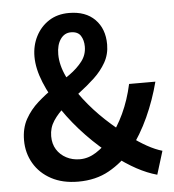

<svg xmlns="http://www.w3.org/2000/svg" viewBox="-50 -713 700 771"><g transform="rotate(-5 300.0 -327.0)"><path d="M235 12Q172 12 126.5 -12.5Q81 -37 56.5 -79Q32 -121 32 -172Q32 -221 52 -257Q72 -293 103.5 -321Q135 -349 170 -372.5Q205 -396 236.5 -418.5Q268 -441 288 -467Q308 -493 308 -526Q308 -552 296.5 -570Q285 -588 257 -588Q231 -588 215 -565Q199 -542 199 -504Q199 -461 221.5 -413.5Q244 -366 281 -318Q318 -270 363.5 -227.5Q409 -185 455 -152Q489 -126 521.5 -108Q554 -90 582 -82L553 12Q513 1 471.5 -21.5Q430 -44 386 -78Q331 -119 280 -172Q229 -225 189 -283.5Q149 -342 126 -398.5Q103 -455 103 -503Q103 -548 122 -585Q141 -622 175 -644Q209 -666 256 -666Q323 -666 360.5 -628Q398 -590 398 -527Q398 -487 379.5 -454.5Q361 -422 332 -395Q303 -368 270.5 -343.5Q238 -319 208.5 -294Q179 -269 160.5 -241Q142 -213 142 -179Q142 -148 156 -125.5Q170 -103 194.5 -90Q219 -77 249 -77Q283 -77 314.5 -97Q346 -117 374 -149Q408 -190 433 -243.5Q458 -297 472 -361H578Q559 -288 528.5 -221Q498 -154 454 -96Q413 -48 359.5 -18Q306 12 235 12Z"/></g></svg>

Font: Source Code Pro SemiBold
Style: Regular
Weight: 600
Monospace: yes
Designer: Paul D. Hunt, Teo Tuominen
Foundry: Adobe Systems Incorporated
Version: Version 1.018;hotconv 1.0.116;makeotfexe 2.5.65601